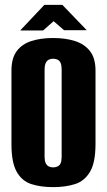

<svg xmlns="http://www.w3.org/2000/svg" viewBox="-20 -756 439 788"><path d="M198 12Q147 12 108.5 -0.5Q70 -13 48.5 -51Q27 -89 27 -165V-466Q27 -517 48.5 -546Q70 -575 108.5 -587.5Q147 -600 198 -600Q249 -600 288 -587.5Q327 -575 349.5 -546Q372 -517 372 -466V-166Q372 -89 349.5 -51Q327 -13 288 -0.5Q249 12 198 12ZM198 -69Q208 -69 216.5 -73Q225 -77 229 -86.5Q233 -96 233 -112V-472Q233 -487 229 -497Q225 -507 216.5 -511Q208 -515 198 -515Q188 -515 180 -511Q172 -507 167.5 -497Q163 -487 163 -472V-112Q163 -96 167.5 -86.5Q172 -77 180 -73Q188 -69 198 -69ZM63 -631 162 -736H236L336 -632H243L200 -669L157 -631Z"/></svg>

Font: Alumni Sans Thin ExtraBold
Style: Regular
Weight: 800
Version: Version 1.018